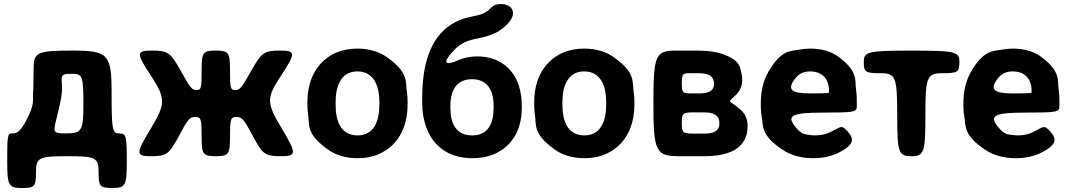

<svg xmlns="http://www.w3.org/2000/svg" viewBox="-20 -781 5342 960"><path d="M39 -114C18 -114 16 -101 16 23C16 146 23 159 88 159C153 159 160 152 160 80C160 7 174 0 317 0C459 0 473 7 473 80C473 152 479 159 544 159C608 159 614 146 614 23C614 -101 611 -114 576 -114C541 -114 538 -133 538 -321C538 -509 520 -528 344 -528C167 -528 149 -520 148 -441L147 -353C147 -339 146 -325 145 -313C143 -281 155 -263 114 -184C78 -114 60 -114 39 -114ZM288 -382C289 -409 294 -412 343 -412C392 -412 397 -398 397 -263C397 -128 389 -114 312 -114C236 -114 246 -119 270 -219C300 -338 288 -356 288 -382Z M1246 -98C1293 -9 1306 0 1385 0C1464 0 1464 -13 1388 -140C1312 -267 1311 -291 1386 -404C1460 -517 1459 -528 1380 -528C1301 -528 1288 -519 1238 -430C1187 -340 1180 -331 1156 -331C1132 -331 1130 -340 1130 -430C1130 -519 1123 -528 1059 -528C995 -528 988 -519 988 -430C988 -340 986 -331 963 -331C939 -331 932 -340 882 -430C832 -519 819 -528 740 -528C660 -528 660 -516 735 -402C809 -288 809 -263 734 -138C658 -13 658 0 735 0C812 0 825 -9 873 -98C920 -187 928 -196 957 -196C985 -196 988 -187 988 -98C988 -9 995 0 1059 0C1123 0 1130 -9 1130 -98C1130 -187 1133 -196 1162 -196C1190 -196 1198 -187 1246 -98Z M1517 -269V-259C1517 -240 1518 -221 1521 -203C1528 -156 1511 -112 1616 -36C1655 -7 1705 10 1768 10C1808 10 1844 3 1875 -11C1962 -49 2018 -134 2018 -259V-269C2018 -288 2017 -307 2014 -325C2007 -372 2024 -416 1919 -492C1880 -521 1830 -538 1767 -538C1727 -538 1692 -531 1661 -518C1573 -479 1517 -394 1517 -269ZM1877 -269V-259C1877 -176 1850 -104 1768 -104C1684 -104 1658 -175 1658 -259V-269C1658 -351 1685 -424 1767 -424C1849 -424 1877 -352 1877 -269Z M2256 -536C2280 -561 2312 -577 2355 -586C2407 -596 2454 -609 2488 -635C2587 -711 2538 -761 2486 -761C2433 -761 2443 -735 2395 -713C2376 -705 2351 -701 2330 -696C2294 -689 2261 -675 2232 -656C2132 -589 2091 -461 2091 -290V-263C2091 -224 2097 -187 2108 -154C2139 -59 2215 10 2341 10C2381 10 2416 4 2447 -9C2533 -44 2589 -123 2589 -242V-252C2589 -287 2584 -320 2575 -351C2547 -436 2478 -499 2366 -499C2330 -499 2300 -492 2274 -481C2206 -451 2184 -462 2256 -536ZM2448 -252V-242C2448 -163 2420 -104 2341 -104C2261 -104 2232 -162 2232 -242V-252C2232 -329 2263 -385 2340 -385C2417 -385 2448 -329 2448 -252Z M2651 -269V-259C2651 -240 2652 -221 2655 -203C2662 -156 2645 -112 2750 -36C2789 -7 2839 10 2902 10C2942 10 2978 3 3009 -11C3096 -49 3152 -134 3152 -259V-269C3152 -288 3151 -307 3148 -325C3141 -372 3158 -416 3053 -492C3014 -521 2964 -538 2901 -538C2861 -538 2826 -531 2795 -518C2707 -479 2651 -394 2651 -269ZM3011 -269V-259C3011 -176 2984 -104 2902 -104C2818 -104 2792 -175 2792 -259V-269C2792 -351 2819 -424 2901 -424C2983 -424 3011 -352 3011 -269Z M3691 -381C3691 -393 3690 -405 3687 -416C3680 -444 3683 -478 3595 -510C3559 -523 3515 -528 3468 -528H3358C3257 -528 3247 -504 3247 -264C3247 -24 3259 0 3375 0H3502C3620 0 3718 -35 3718 -151C3718 -188 3704 -215 3681 -234C3618 -289 3615 -260 3663 -310C3680 -328 3691 -351 3691 -381ZM3577 -165C3577 -125 3546 -113 3502 -113H3446C3394 -113 3389 -118 3389 -166C3389 -214 3394 -219 3446 -219H3502C3547 -219 3577 -205 3577 -165ZM3550 -362C3550 -324 3519 -314 3476 -314H3433C3393 -314 3389 -319 3389 -365C3389 -410 3393 -415 3429 -415H3468C3516 -415 3550 -406 3550 -362Z M4218 -124C4186 -159 4186 -147 4131 -120C4110 -110 4085 -104 4056 -104C4047 -104 4038 -105 4030 -106C4008 -110 3989 -104 3953 -152C3913 -203 3942 -218 4096 -218C4249 -218 4264 -221 4264 -248V-278C4264 -298 4263 -316 4260 -334C4254 -381 4271 -423 4174 -496C4138 -523 4090 -538 4031 -538C4012 -538 3994 -536 3977 -533C3932 -524 3888 -534 3823 -424C3798 -381 3784 -328 3784 -265V-246C3784 -228 3786 -211 3789 -195C3797 -150 3783 -107 3890 -34C3931 -6 3983 10 4046 10C4095 10 4136 0 4170 -16C4257 -59 4249 -89 4218 -124ZM4125 -326V-320C4125 -315 4116 -314 4027 -314C3938 -314 3911 -333 3958 -391C3974 -411 3997 -424 4030 -424C4091 -424 4125 -387 4125 -326Z M4777 -472C4777 -523 4755 -528 4538 -528C4321 -528 4299 -523 4299 -472C4299 -420 4307 -415 4383 -415C4458 -415 4466 -396 4466 -208C4466 -19 4472 0 4537 0C4601 0 4607 -19 4607 -208C4607 -396 4615 -415 4692 -415C4769 -415 4777 -420 4777 -472Z M5231 -124C5199 -159 5199 -147 5144 -120C5123 -110 5098 -104 5069 -104C5060 -104 5051 -105 5043 -106C5021 -110 5002 -104 4966 -152C4926 -203 4955 -218 5109 -218C5262 -218 5277 -221 5277 -248V-278C5277 -298 5276 -316 5273 -334C5267 -381 5284 -423 5187 -496C5151 -523 5103 -538 5044 -538C5025 -538 5007 -536 4990 -533C4945 -524 4901 -534 4836 -424C4811 -381 4797 -328 4797 -265V-246C4797 -228 4799 -211 4802 -195C4810 -150 4796 -107 4903 -34C4944 -6 4996 10 5059 10C5108 10 5149 0 5183 -16C5270 -59 5262 -89 5231 -124ZM5138 -326V-320C5138 -315 5129 -314 5040 -314C4951 -314 4924 -333 4971 -391C4987 -411 5010 -424 5043 -424C5104 -424 5138 -387 5138 -326Z"/></svg>

Font: Asimov Print
Style: A
Weight: 500
Designer: Google
Version: Version 2.000980: 2014